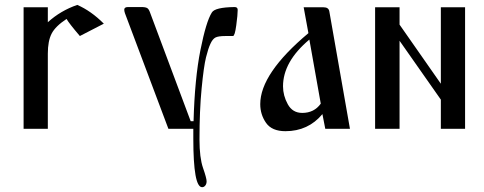

<svg xmlns="http://www.w3.org/2000/svg" viewBox="-20 -530 1993 790"><path d="M77.1 -500V0H176.8V-309.6C176.8 -344.1 182 -371.4 192.4 -391.6C202.8 -411.8 223.3 -432 253.9 -452.1C259.8 -441.1 278 -417.6 308.6 -381.8L407.2 -432.6C372.1 -467.8 335.6 -493.5 297.9 -509.8C252.3 -494.1 211.9 -470.4 176.8 -438.5V-500Z M800.8 43.9C800.8 -35.5 803.7 -105.5 809.6 -166C815.4 -226.6 821.5 -269.2 827.6 -293.9C833.8 -318.7 839.8 -337.2 845.7 -349.6C851.6 -362.6 858.4 -371.3 866.2 -375.5C874 -379.7 888 -381.8 908.2 -381.8H938.5C943.7 -381.8 948.2 -396.5 952.1 -425.8C956.1 -455.1 958 -476.2 958 -489.3C958 -497.1 953.8 -501 945.3 -501C891.3 -500.3 860 -492.8 851.6 -478.5C835.9 -453.8 820.3 -402.3 804.7 -324.2C789.1 -246.1 779.6 -148.4 776.4 -31.2H764.6L597.7 -477.5C594.4 -487.3 590.5 -493.7 585.9 -496.6C581.4 -499.5 573.2 -501 561.5 -501H506.8C496.4 -501 491.2 -497.4 491.2 -490.2C491.2 -486.3 492.2 -481.4 494.1 -475.6L672.9 0H775.4V40C775.4 173.5 787.4 240.2 811.5 240.2C816.7 240.2 821.1 238 824.7 233.4C828.3 228.8 830.1 223 830.1 215.8C830.1 207.4 825.2 189.1 815.4 161.1C805.7 133.1 800.8 94.1 800.8 43.9Z M1335 -483.4C1333 -494.5 1325.2 -500 1311.5 -500H1229.5L1249 -393.6C1116.9 -282.9 1050.8 -185.5 1050.8 -101.6C1050.8 -72.9 1058.8 -47.2 1074.7 -24.4C1090.7 -1.6 1117.2 9.8 1154.3 9.8C1216.8 9.8 1267.6 -13.7 1306.6 -60.5L1318.4 0H1419.9ZM1299.8 -103.5C1281.6 -78.1 1256.2 -65.4 1223.6 -65.4C1196.9 -65.4 1177.1 -77.3 1164.1 -101.1C1151 -124.8 1144.5 -149.4 1144.5 -174.8C1144.5 -242.5 1180.7 -306.6 1252.9 -367.2Z M1624 0V-362.3L1793.9 -120.1V0H1893.6V-500H1793.9V-185.5L1624 -428.7V-500H1523.4V0Z"/></svg>

Font: TriodPostnaja
Style: Medium
Weight: 500
Version: 20110805; ttfautohint (v0.96) -l 8 -r 50 -G 200 -x 14 -w "G"